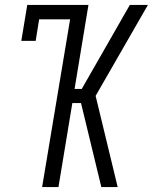

<svg xmlns="http://www.w3.org/2000/svg" viewBox="-20 -755 640 775"><path d="M150 0 263 -677H138L124 -590H66L90 -735H337L281 -396H310L504 -735H577L366 -368L455 0H389L307 -339H272L216 0Z"/></svg>

Font: Iosevka Curly Slab LtEx
Style: Italic
Weight: 300
Width: 7
Italic angle: -9°
Monospace: yes
Designer: Belleve Invis
Foundry: Belleve Invis
Version: Version 11.1.0; ttfautohint (v1.8.3)